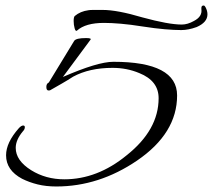

<svg xmlns="http://www.w3.org/2000/svg" viewBox="-20 -667 772 696"><path d="M259 -556Q254 -552 250.5 -564.5Q247 -577 247 -591Q247 -605 251 -609Q271 -626 301 -630Q306 -631 319 -631Q332 -631 352 -631Q405 -631 496 -604Q591 -578 639 -578Q660 -578 683 -591Q714 -607 710 -634V-638Q710 -647 718 -647Q722 -647 725 -641Q732 -628 732 -615Q732 -586 693 -569Q663 -558 637 -558Q612 -558 577 -561Q542 -564 497 -571Q453 -578 418 -581Q383 -584 357 -584Q290 -584 259 -556ZM184 9Q147 9 116.5 1.5Q86 -6 60 -19Q2 -50 2 -104Q2 -150 48 -202Q57 -212 64 -212Q70 -212 70 -206Q70 -198 63 -191Q37 -160 37 -131Q37 -85 93 -50Q146 -17 213 -17Q333 -17 439 -104Q555 -196 555 -311Q555 -374 485 -402Q440 -421 388 -421Q304 -421 245 -389Q225 -376 204 -364Q183 -352 162 -340Q160 -339 156 -339Q148 -339 148 -352Q148 -364 157 -368L249 -519Q256 -529 292 -529Q313 -529 308 -523L208 -388Q334 -443 391 -443Q622 -443 622 -321Q622 -184 477 -85Q339 9 184 9Z"/></svg>

Font: Ephesis
Style: Regular
Weight: 400
Designer: Robert E. Leuschke
Foundry: Robert E. Leuschke
Version: Version 1.010; ttfautohint (v1.8.3)